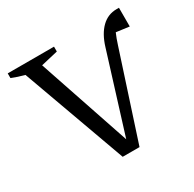

<svg xmlns="http://www.w3.org/2000/svg" viewBox="-146 -807 967 959"><g transform="rotate(-30 338.0 -327.0)"><path d="M395 0H298L82 -597Q43 -607 9 -621V-648H276V-620L178 -597L357 -67L497 -517Q517 -583 553.5 -618.5Q590 -654 640 -654Q646 -654 654 -654V-546L579 -556Q567 -529 556 -494Z"/></g></svg>

Font: Piazzolla SC
Style: Regular
Weight: 400
Designer: Juan Pablo del Peral
Foundry: Huerta Tipografica
Version: Version 1.330